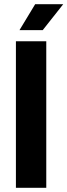

<svg xmlns="http://www.w3.org/2000/svg" viewBox="-20 -897 322 917"><path d="M201 0H56V-700H201ZM73 -753 148 -877H282L184 -753Z"/></svg>

Font: Gudea
Style: Bold
Weight: 700
Designer: Agustina Mingote
Foundry: Agustina Mingote
Version: Version 1.002